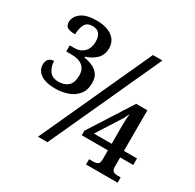

<svg xmlns="http://www.w3.org/2000/svg" viewBox="-156 -897 1088 1069"><g transform="rotate(30 387.5 -362.0)"><path d="M162 -280Q99 -280 67 -302.5Q35 -325 35 -362Q35 -385 47 -397.5Q59 -410 80 -410Q80 -377 98 -349.5Q116 -322 159 -322Q196 -322 219 -342.5Q242 -363 242 -411Q242 -448 218 -469Q194 -490 143 -490H112V-529H143Q180 -529 203.5 -553Q227 -577 227 -617Q227 -686 170 -686Q133 -686 120 -659.5Q107 -633 107 -597Q76 -597 59 -605.5Q42 -614 42 -639Q42 -674 75 -699Q108 -724 173 -724Q237 -724 273.5 -697.5Q310 -671 310 -624Q310 -580 282 -554Q254 -528 216 -516V-512Q241 -508 266 -498Q291 -488 308 -467Q325 -446 325 -410Q325 -363 301.5 -334.5Q278 -306 240.5 -293Q203 -280 162 -280ZM213 0 540 -714H601L274 0ZM522 0V-34H550Q565 -34 576.5 -40Q588 -46 588 -72V-129H420V-158L595 -432H667V-171H751V-129H667V-72Q667 -46 678.5 -40Q690 -34 706 -34H725V0ZM474 -171H588V-290Q588 -305 589 -325.5Q590 -346 592 -365Q588 -356 583 -345.5Q578 -335 576 -331Z"/></g></svg>

Font: Noto Serif SemiCondensed
Style: Regular
Weight: 400
Width: 4
Designer: Monotype Design Team
Foundry: Monotype Imaging Inc.
Version: Version 2.013